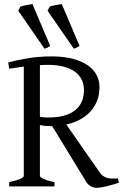

<svg xmlns="http://www.w3.org/2000/svg" viewBox="-20 -903 601 930"><path d="M210.9 -588.9Q192.4 -588.9 173.3 -587.4V-337.4Q186.5 -335 196.3 -334.5Q206.1 -334 216.8 -334Q297.9 -334 342.3 -367.9Q386.7 -401.9 386.7 -466.8Q386.7 -493.7 376.2 -516.1Q365.7 -538.6 344.2 -554.7Q322.8 -570.8 289.6 -579.8Q256.3 -588.9 210.9 -588.9ZM24.4 0V-21Q57.6 -27.8 76.4 -35.9Q95.2 -43.9 95.2 -50.8V-580.6Q78.1 -578.1 60.3 -575.4Q42.5 -572.8 24.4 -570.3L20 -600.6Q43 -606.4 66.4 -611.6Q89.8 -616.7 115.2 -620.8Q140.6 -625 168.7 -627.4Q196.8 -629.9 229 -629.9Q287.6 -629.9 331.3 -618.7Q375 -607.4 404.1 -587.4Q433.1 -567.4 447.5 -540.3Q461.9 -513.2 461.9 -481.9Q461.9 -444.3 450 -414.3Q438 -384.3 416.5 -361.3Q395 -338.4 365.7 -323Q336.4 -307.6 301.3 -299.8L462.9 -67.9Q470.2 -57.6 478.8 -51.3Q487.3 -44.9 497.8 -41.7Q508.3 -38.6 521.2 -38.1Q534.2 -37.6 550.8 -39.1L556.2 -18.1Q523.9 -7.3 494.9 -0.2Q465.8 6.8 446.8 6.8Q432.6 6.8 419.2 -1.2Q405.8 -9.3 398.9 -20L232.9 -292H225.1Q212.4 -292 199.7 -293.2Q187 -294.4 173.3 -297.4V-50.8Q173.3 -44.9 190.9 -36.4Q208.5 -27.8 244.1 -21V0ZM210.4 -851.1 221.2 -871.1Q226.1 -873 233.6 -874.8Q241.2 -876.5 249.3 -878.2Q257.3 -879.9 265.4 -881.1Q273.4 -882.3 279.3 -883.3L365.2 -680.7Q355.5 -674.8 350.6 -672.1Q345.7 -669.4 337.4 -667.5ZM68.4 -851.1 79.1 -871.1Q84.5 -873 91.8 -874.8Q99.1 -876.5 107.2 -878.2Q115.2 -879.9 123.3 -881.1Q131.3 -882.3 137.2 -883.3L223.1 -680.7Q214.4 -674.8 209.5 -672.1Q204.6 -669.4 195.3 -667.5Z"/></svg>

Font: Gentium
Style: Regular
Weight: 400
Designer: J. Victor Gaultney
Version: Version 1.03; 2011; OFL 1.1 release